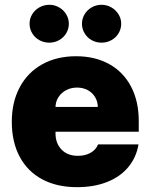

<svg xmlns="http://www.w3.org/2000/svg" viewBox="-20 -772 629 802"><path d="M29.3 -263.7Q29.3 -345.2 62.3 -407.2Q95.2 -469.2 156 -503.2Q216.8 -537.1 297.9 -537.1Q376.5 -537.1 435.5 -504.6Q494.6 -472.2 527.1 -410.9Q559.6 -349.6 559.6 -265.6V-221.7H211.9V-214.8Q211.9 -173.3 237.1 -147.2Q262.2 -121.1 305.7 -121.1Q335.9 -121.1 358.4 -133.8Q380.9 -146.5 389.6 -168.9H558.6Q549.3 -114.3 515.9 -74Q482.4 -33.7 427.7 -12Q373 9.8 301.8 9.8Q217.8 9.8 156.5 -22.9Q95.2 -55.7 62.3 -117.2Q29.3 -178.7 29.3 -263.7ZM388.7 -325.2Q388.2 -348.6 376.7 -367.2Q365.2 -385.7 345.7 -396Q326.2 -406.2 301.8 -406.2Q277.3 -406.2 257.1 -395.8Q236.8 -385.3 224.6 -366.9Q212.4 -348.6 211.9 -325.2ZM103.5 -672.9Q103.5 -694.3 114.5 -712.4Q125.5 -730.5 144.5 -741.2Q163.6 -752 186.5 -752Q208 -752 226.8 -741.2Q245.6 -730.5 256.6 -712.2Q267.6 -693.8 267.6 -672.9Q267.6 -651.4 256.6 -633.1Q245.6 -614.7 226.8 -604.2Q208 -593.8 186.5 -593.8Q163.6 -593.8 144.5 -604.2Q125.5 -614.7 114.5 -633.1Q103.5 -651.4 103.5 -672.9ZM322.3 -672.9Q322.3 -693.8 333.3 -712.2Q344.2 -730.5 363 -741.2Q381.8 -752 404.3 -752Q426.3 -752 445.1 -741.2Q463.9 -730.5 475.1 -712.2Q486.3 -693.8 486.3 -672.9Q486.3 -651.4 475.3 -633.1Q464.4 -614.7 445.3 -604.2Q426.3 -593.8 404.3 -593.8Q381.8 -593.8 363 -604.2Q344.2 -614.7 333.3 -633.1Q322.3 -651.4 322.3 -672.9Z"/></svg>

Font: Pretendard Std Black
Style: Regular
Weight: 900
Designer: Base glyphs from Inter by Rasmus Andersson; Hangeul glyphs from Noto Sans CJK(Source Han Sans) by Jang Soo-young and Kan
Foundry: Kil Hyung-jin
Version: Version 1.309